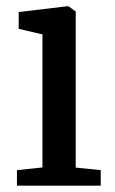

<svg xmlns="http://www.w3.org/2000/svg" viewBox="-20 -586 362 606"><path d="M33.5 0V-49L114 -57.5V-477.5L39 -495V-548L194 -566.5H196L219 -549.5V-57L298 -49V0Z"/></svg>

Font: Merriweather 20pt
Style: Regular
Weight: 400
Version: Version 2.100